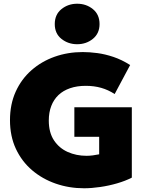

<svg xmlns="http://www.w3.org/2000/svg" viewBox="-20 -994 793 1029"><path d="M430.5 15Q350.5 15 279 -9.8Q207.5 -34.5 152.2 -81.5Q97 -128.5 65.2 -196.2Q33.5 -264 33.5 -350Q33.5 -435 64 -502.5Q94.5 -570 148.5 -617.5Q202.5 -665 273 -690Q343.5 -715 423.5 -715Q460 -715 501.5 -709.5Q543 -704 587.8 -689Q632.5 -674 677.5 -645.5L594.5 -490Q560 -512.5 522.2 -523.2Q484.5 -534 439.5 -534Q392.5 -534 355.5 -521.2Q318.5 -508.5 293.2 -484.5Q268 -460.5 254.8 -426Q241.5 -391.5 241.5 -348Q241.5 -284 269.2 -242Q297 -200 343 -179.5Q389 -159 443.5 -159Q459.5 -159 477 -161.2Q494.5 -163.5 511.5 -167V-261H378.5V-419H686.5V-42Q652.5 -24.5 608 -11.5Q563.5 1.5 517 8.2Q470.5 15 430.5 15ZM393.5 -757Q345.5 -757 309.5 -785.5Q273.5 -814 273.5 -865Q273.5 -916 309.2 -945Q345 -974 393.5 -974Q442.5 -974 478 -945Q513.5 -916 513.5 -865Q513.5 -815 478 -786Q442.5 -757 393.5 -757Z"/></svg>

Font: Geologica Thin Roman Black
Style: Regular
Weight: 900
Version: Version 1.010;gftools[0.9.28]